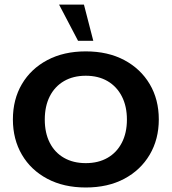

<svg xmlns="http://www.w3.org/2000/svg" viewBox="-20 -822 762 852"><path d="M360.6 10Q263 10 190.1 -28.6Q117.2 -67.2 77.2 -135.6Q37.2 -204 37.2 -292Q37.2 -380.8 77.2 -448.8Q117.2 -516.8 190.1 -555.4Q263 -594 360.6 -594Q458.8 -594 531.4 -555.4Q603.9 -516.8 644.3 -448.8Q684.7 -380.8 684.7 -292Q684.7 -204 644.3 -135.6Q603.9 -67.2 531.4 -28.6Q458.8 10 360.6 10ZM360.6 -98.1Q416.4 -98.1 457.2 -121.6Q498.1 -145 520.6 -188.6Q543.2 -232.1 543.2 -291.3Q543.2 -350.7 520.6 -394.5Q498.1 -438.2 457.2 -462.1Q416.4 -485.9 360.6 -485.9Q305 -485.9 264 -462.1Q223 -438.2 200.8 -394.5Q178.7 -350.7 178.7 -291.3Q178.7 -232.1 200.8 -188.6Q223 -145 264 -121.6Q305 -98.1 360.6 -98.1ZM326.4 -640.8 242.2 -801.5H352.5L394 -640.8Z"/></svg>

Font: Rokkitt SemiBold
Style: Regular
Weight: 600
Designer: Vernon Adams
Foundry: Vernon Adams
Version: Version 3.103